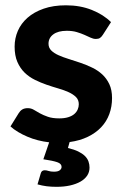

<svg xmlns="http://www.w3.org/2000/svg" viewBox="-20 -544 482 742"><path d="M377.5 -409.5Q372 -401 366.2 -397.2Q360.5 -393.5 350.5 -393.5Q340.5 -393.5 330 -398.5Q319.5 -403.5 306.5 -409.2Q293.5 -415 276.8 -420Q260 -425 238 -425Q204.5 -425 186 -411.2Q167.5 -397.5 167.5 -375Q167.5 -359.5 178 -349Q188.5 -338.5 205.8 -330.8Q223 -323 245 -316.2Q267 -309.5 290.2 -301.5Q313.5 -293.5 335.5 -283Q357.5 -272.5 374.8 -256.8Q392 -241 402.5 -218.8Q413 -196.5 413 -165Q413 -132 402.5 -103.2Q392 -74.5 371.2 -52.5Q350.5 -30.5 319.8 -15.5Q289 -0.5 249 5L242.5 28Q266 33.5 282 41.2Q298 49 307.8 58.5Q317.5 68 321.8 79.5Q326 91 326 103.5Q326 121 316.8 134.8Q307.5 148.5 290.8 158Q274 167.5 250.5 172.8Q227 178 198.5 178Q178 178 160.2 175.8Q142.5 173.5 125 168.5L137.5 126Q140.5 114 153 114Q160 114 168 116.8Q176 119.5 189 119.5Q204 119.5 211 114Q218 108.5 218 101Q218 88.5 201.2 82.8Q184.5 77 147.5 71.5L170 6Q148 3.5 126.5 -2Q105 -7.5 85.8 -15.8Q66.5 -24 49.8 -34Q33 -44 20.5 -55.5L52.5 -107Q58 -116 66.2 -121Q74.5 -126 87.5 -126Q100 -126 110.5 -119.8Q121 -113.5 134 -106.2Q147 -99 164.8 -92.8Q182.5 -86.5 209 -86.5Q229 -86.5 243.5 -91Q258 -95.5 267 -103.2Q276 -111 280.2 -120.8Q284.5 -130.5 284.5 -141Q284.5 -158 273.8 -168.8Q263 -179.5 245.8 -187.5Q228.5 -195.5 206 -202Q183.5 -208.5 160.2 -216.5Q137 -224.5 114.8 -235.5Q92.5 -246.5 75.2 -263.2Q58 -280 47.2 -304.5Q36.5 -329 36.5 -364Q36.5 -396 49 -424.8Q61.5 -453.5 86.5 -475.5Q111.5 -497.5 148.8 -510.5Q186 -523.5 235 -523.5Q290 -523.5 335 -505.5Q380 -487.5 409 -458.5Z"/></svg>

Font: LatoLatin Heavy
Style: Regular
Weight: 800
Designer: Lukasz Dziedzic with Adam Twardoch and Botio Nikoltchev
Foundry: tyPoland Lukasz Dziedzic
Version: Version 2.015; 2015-08-06; http://www.latofonts.com/